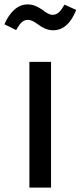

<svg xmlns="http://www.w3.org/2000/svg" viewBox="-47 -849 365 869"><path d="M194 -712C237 -712 273 -741 298 -804L245 -828C227 -797 213 -782 192 -782C175 -782 160 -793 143 -806C123 -819 104 -829 78 -829C31 -829 -4 -792 -27 -739L26 -713C43 -743 56 -759 79 -759C95 -759 110 -750 127 -737C146 -724 166 -712 194 -712ZM184 -569H86V0H184Z"/></svg>

Font: Glow Sans SC Condensed Medium
Style: Regular
Weight: 600
Width: 3
Designer: Ryoko NISHIZUKA (kana, bopomofo & ideographs); Paul D. Hunt (Latin, Greek & Cyrillic); Sandoll Communications, Soo-young
Version: Version 0.93